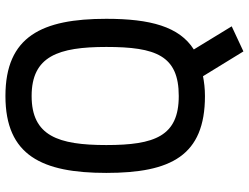

<svg xmlns="http://www.w3.org/2000/svg" viewBox="-122 -622 894 689"><g transform="rotate(-90 324.5 -278.0)"><path d="M484 149 574 107 491 -29C573 -81 601 -185 601 -343C601 -574 538 -705 324 -705C110 -705 48 -573 48 -343C48 -111 110 11 324 11C351 11 374 8 395 4ZM324 -83C180 -83 148 -169 148 -343C148 -516 181 -611 324 -611C467 -611 500 -515 500 -343C500 -165 469 -83 324 -83Z"/></g></svg>

Font: TitilliumText22L
Style: 600 wt
Weight: 600
Designer: Campivisivi
Foundry: Campivisivi
Version: 1.000